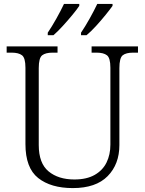

<svg xmlns="http://www.w3.org/2000/svg" viewBox="-20 -951 740 981"><path d="M352 10Q240 10 175 -41.5Q110 -93 110 -215V-605Q110 -655 92.5 -668.5Q75 -682 40 -682H14V-714H274V-682H248Q213 -682 195.5 -668.5Q178 -655 178 -603V-210Q178 -117 228 -75.5Q278 -34 360 -34Q423 -34 464 -57.5Q505 -81 524.5 -121Q544 -161 544 -212V-605Q544 -655 526.5 -668.5Q509 -682 474 -682H448V-714H685V-682H660Q624 -682 607 -668.5Q590 -655 590 -603V-210Q590 -112 530 -51Q470 10 352 10ZM394 -784Q415 -815 438 -856Q461 -897 477 -931H555V-921Q543 -904 520 -875.5Q497 -847 470.5 -818Q444 -789 422 -771H394ZM224 -784Q245 -815 268 -856Q291 -897 307 -931H385V-921Q374 -904 350.5 -875.5Q327 -847 300.5 -818Q274 -789 253 -771H224Z"/></svg>

Font: Noto Serif Myanmar Light
Style: Regular
Weight: 300
Designer: Ben Mitchell and the Monotype Design Team
Foundry: Monotype Imaging Inc.
Version: Version 2.106; ttfautohint (v1.8.4.7-5d5b)